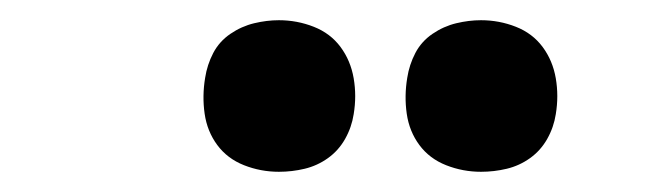

<svg xmlns="http://www.w3.org/2000/svg" viewBox="-20 -775 640 190"><path d="M456 -605Q438 -605 421.5 -611.5Q405 -618 395 -631.5Q385 -645 382.5 -662.5Q380 -680 383 -698Q385 -711 391 -722.5Q397 -734 408 -741.5Q419 -749 431.5 -752Q444 -755 456 -755Q474 -755 490.5 -748.5Q507 -742 517 -728.5Q527 -715 530 -697.5Q533 -680 530 -662Q528 -649 521.5 -637.5Q515 -626 504.5 -618.5Q494 -611 481.5 -608Q469 -605 456 -605ZM256 -605Q238 -605 221.5 -611.5Q205 -618 195 -631.5Q185 -645 182.5 -662.5Q180 -680 183 -698Q185 -711 191 -722.5Q197 -734 208 -741.5Q219 -749 231.5 -752Q244 -755 256 -755Q274 -755 290.5 -748.5Q307 -742 317 -728.5Q327 -715 330 -697.5Q333 -680 330 -662Q328 -649 321.5 -637.5Q315 -626 304.5 -618.5Q294 -611 281.5 -608Q269 -605 256 -605Z"/></svg>

Font: Iosevka Curly SmBdExObl
Style: Regular
Weight: 600
Width: 7
Italic angle: -9°
Monospace: yes
Designer: Belleve Invis
Foundry: Belleve Invis
Version: Version 11.1.0; ttfautohint (v1.8.3)